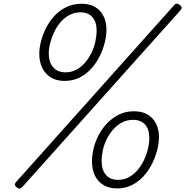

<svg xmlns="http://www.w3.org/2000/svg" viewBox="-20 -1036 1037 1075"><path d="M341 -583Q296 -583 264.5 -602.5Q233 -622 216.5 -656Q200 -690 200 -734Q200 -771 211 -810Q222 -849 241.5 -886Q261 -923 289.5 -952Q318 -981 355 -998Q392 -1015 437 -1015Q482 -1015 513 -996.5Q544 -978 560 -945Q576 -912 576 -870Q576 -835 566 -795.5Q556 -756 536.5 -718Q517 -680 489 -649.5Q461 -619 424 -601Q387 -583 341 -583ZM348 -631Q380 -631 407 -645.5Q434 -660 455.5 -684.5Q477 -709 492 -740Q507 -771 514 -803.5Q521 -836 521 -866Q521 -913 497.5 -940Q474 -967 430 -967Q398 -967 370 -952.5Q342 -938 320.5 -913.5Q299 -889 284.5 -859Q270 -829 261.5 -797Q253 -765 253 -736Q253 -688 277.5 -659.5Q302 -631 348 -631ZM105 11Q97 19 90 19.5Q83 20 74 13Q63 5 63 -2Q63 -9 70 -17L955 -1007Q962 -1015 970 -1015.5Q978 -1016 987 -1008Q996 -1002 996.5 -994Q997 -986 990 -978ZM636 19Q590 19 558.5 -0.5Q527 -20 511 -54Q495 -88 495 -132Q495 -170 505 -209Q515 -248 535 -284.5Q555 -321 584 -350Q613 -379 649.5 -396Q686 -413 730 -413Q776 -413 806.5 -394.5Q837 -376 853.5 -344Q870 -312 870 -269Q870 -233 859.5 -193.5Q849 -154 830 -116.5Q811 -79 783 -48.5Q755 -18 718 0.5Q681 19 636 19ZM641 -29Q674 -29 701 -43.5Q728 -58 749.5 -83Q771 -108 785.5 -138.5Q800 -169 808 -201.5Q816 -234 816 -264Q816 -312 792.5 -338.5Q769 -365 725 -365Q692 -365 664.5 -351Q637 -337 615 -312.5Q593 -288 578 -258Q563 -228 556 -196Q549 -164 549 -134Q549 -86 572.5 -57.5Q596 -29 641 -29Z"/></svg>

Font: Playwrite RO ExtraLight
Style: Regular
Weight: 250
Version: Version 1.002